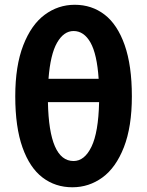

<svg xmlns="http://www.w3.org/2000/svg" viewBox="-20 -772 616 804"><path d="M293 -752Q364.3 -752 418 -710.7Q471.7 -669.4 502 -583.5Q532.2 -497.6 532.2 -368.7Q532.2 -241.2 498.8 -155.5Q465.3 -69.8 408.9 -28.8Q352.5 12.2 283.2 12.2Q211.9 12.2 158.2 -28.6Q104.5 -69.3 74.2 -154.5Q43.9 -239.7 43.9 -368.7Q43.9 -496.1 77.4 -582.3Q110.8 -668.5 167.2 -710.2Q223.6 -752 293 -752ZM395 -344.2H180.7Q185.5 -97.7 288.1 -97.7Q334 -97.7 363 -157.5Q392.1 -217.3 395 -344.2ZM183.1 -441.9H393.1Q386.2 -545.4 358.9 -593.8Q331.5 -642.1 288.1 -642.1Q247.1 -642.1 219 -593.3Q190.9 -544.4 183.1 -441.9Z"/></svg>

Font: Lesson One
Style: Bold
Weight: 700
Designer: But Ko, Victor Gaultney, Annie Olsen, Julie Remington, Don Collingsworth, Eric Hays, Becca Hirsbrunner
Version: Version 1.100